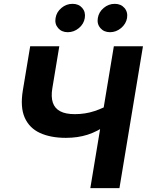

<svg xmlns="http://www.w3.org/2000/svg" viewBox="-20 -965 753 985"><path d="M317.9 -257.8Q240.2 -257.8 185.5 -282.7Q130.9 -307.6 106.9 -361.3Q83 -415 97.2 -501.5L134.8 -727.5H284.2L248.5 -512.2Q241.2 -468.3 251 -438.7Q260.7 -409.2 288.6 -394.3Q316.4 -379.4 363.8 -379.4Q418 -379.4 465.3 -395.3Q512.7 -411.1 548.8 -434.1L531.2 -326.2Q479.5 -290 429.2 -273.9Q378.9 -257.8 317.9 -257.8ZM443.4 0 564 -727.5H713.4L592.8 0ZM544.4 -799.8Q513.2 -799.8 494.9 -821Q476.6 -842.3 481.9 -872.6Q486.8 -903.3 512 -924.3Q537.1 -945.3 568.8 -945.3Q600.1 -945.3 618.4 -924.3Q636.7 -903.3 631.8 -872.6Q626.5 -842.3 601.1 -821Q575.7 -799.8 544.4 -799.8ZM327.6 -799.8Q296.4 -799.8 278.1 -821Q259.8 -842.3 265.1 -872.6Q270 -903.3 295.2 -924.3Q320.3 -945.3 352.1 -945.3Q383.8 -945.3 401.9 -924.3Q419.9 -903.3 415 -872.6Q410.2 -842.3 384.8 -821Q359.4 -799.8 327.6 -799.8Z"/></svg>

Font: Inter 20pt
Style: Bold Italic
Weight: 700
Italic angle: -9.3988°
Version: Version 4.001;git-66647c0bb